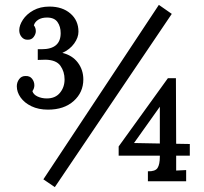

<svg xmlns="http://www.w3.org/2000/svg" viewBox="-20 -744 836 788"><path d="M49 0ZM322 -418Q322 -365 282.5 -329.5Q243 -294 177 -294Q138 -294 109 -308Q80 -322 64.5 -344Q49 -366 49 -390Q49 -406 58.5 -419Q68 -432 84 -432Q102 -433 111.5 -421Q121 -409 121 -394Q121 -381 113 -370Q117 -356 134 -348Q151 -340 172 -340Q207 -340 226 -363Q245 -386 245 -418Q245 -450 228 -474Q211 -498 167 -499L135 -498V-542H151Q229 -542 229 -608Q229 -635 216 -653.5Q203 -672 173 -672Q151 -672 137 -663Q123 -654 119 -640Q127 -630 127 -616Q127 -604 118 -592Q109 -580 92 -581Q78 -581 68.5 -592.5Q59 -604 59 -620Q59 -640 74 -663Q89 -686 117 -701.5Q145 -717 183 -717Q236 -717 269 -688.5Q302 -660 302 -614Q302 -590 284.5 -565.5Q267 -541 236 -527Q277 -517 299.5 -487Q322 -457 322 -418ZM205 24 158 -8 632 -724 685 -687ZM703 -44 744 -46V0H587V-41Q617 -40 626.5 -54.5Q636 -69 636 -101V-105H467V-143L669 -423H702L703 -154L759 -153V-105H703ZM636 -306 530 -157 636 -155Z"/></svg>

Font: Sumana
Style: Regular
Weight: 400
Designer: Cyreal, Alexei Vanyashin (Devanagari), Olga Karpushina (Latin)
Foundry: Cyreal
Version: Version 1.015;PS 001.015;hotconv 1.0.70;makeotf.lib2.5.58329